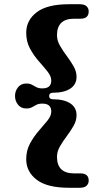

<svg xmlns="http://www.w3.org/2000/svg" viewBox="-20 -760 456 908"><path d="M212.5 -306Q212.5 -290.5 231 -290.5Q283 -290.5 312.5 -271Q342 -251.5 342 -215Q342 -189.5 328 -165Q314 -140.5 295.8 -116.2Q277.5 -92 263.5 -67.8Q249.5 -43.5 249.5 -18.5Q249.5 60 330.5 60H360Q399.5 60 399.5 94Q399.5 108.5 389.5 118.2Q379.5 128 357 128H306Q203 128 153.5 90Q104 52 104 -7Q104 -48.5 122 -81.5Q140 -114.5 163.2 -141Q186.5 -167.5 204.5 -189.8Q222.5 -212 222.5 -232.5Q222.5 -270 180.5 -270Q162.5 -270 152 -264.2Q141.5 -258.5 131.2 -252.8Q121 -247 104 -247Q79.5 -247 65.2 -264.8Q51 -282.5 51 -306Q51 -329.5 65.2 -347.2Q79.5 -365 104 -365Q121 -365 131.2 -359.2Q141.5 -353.5 152 -347.8Q162.5 -342 180.5 -342Q222.5 -342 222.5 -379Q222.5 -399.5 204.5 -422Q186.5 -444.5 163.2 -470.8Q140 -497 122 -530Q104 -563 104 -605Q104 -664 153.5 -702Q203 -740 306 -740H357Q379.5 -740 389.5 -730.2Q399.5 -720.5 399.5 -706Q399.5 -671.5 360 -671.5H330.5Q249.5 -671.5 249.5 -593.5Q249.5 -568.5 263.5 -544Q277.5 -519.5 295.8 -495.2Q314 -471 328 -446.5Q342 -422 342 -397Q342 -360.5 312.5 -341Q283 -321.5 231 -321.5Q212.5 -321.5 212.5 -306Z"/></svg>

Font: Fraunces 9pt Soft
Style: Bold
Weight: 700
Version: Version 1.000;[b76b70a41]